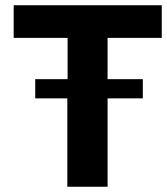

<svg xmlns="http://www.w3.org/2000/svg" viewBox="-20 -710 635 730"><path d="M389 -409H523V-336H389V0H236V-336H114V-409H237V-566H32V-690H595V-566H389Z"/></svg>

Font: Taylor Sans Bold LRS
Style: Bold
Weight: 700
Italic angle: -8°
Designer: Natanael Gama
Version: Version 1.001 September 8, 2015